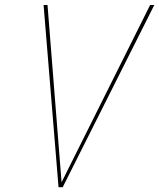

<svg xmlns="http://www.w3.org/2000/svg" viewBox="-20 -758 650 784"><path d="M219 6.5 158 -737.5H174L232 -6H227.5L593 -737.5H610L236 6.5Z"/></svg>

Font: Epilogue Thin
Style: Italic
Weight: 250
Italic angle: -12°
Designer: Tyler Finck
Foundry: Etcetera Type Co
Version: Version 2.112